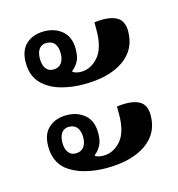

<svg xmlns="http://www.w3.org/2000/svg" viewBox="-79 -570 571 615"><g transform="rotate(-15 206.5 -262.5)"><path d="M200 -303Q163 -303 128.5 -312Q94 -321 71 -341Q55 -354 46.5 -373Q38 -392 38 -418Q38 -459 61 -479.5Q84 -500 120 -500Q156 -500 180 -479.5Q204 -459 204 -419Q204 -392 195 -377Q186 -362 175 -354V-351Q186 -344 202 -344Q235 -344 259.5 -372.5Q284 -401 284 -460V-486Q330 -492 355.5 -479.5Q381 -467 381 -431Q381 -370 332.5 -336.5Q284 -303 200 -303ZM118 -374Q136 -374 145 -386Q154 -398 154 -418Q154 -439 145 -450.5Q136 -462 118 -462Q102 -462 93.5 -450.5Q85 -439 85 -418Q85 -398 93.5 -386Q102 -374 118 -374ZM200 -25Q163 -25 129 -34Q95 -43 71 -62Q38 -90 38 -140Q38 -181 61 -201.5Q84 -222 120 -222Q156 -222 180 -201.5Q204 -181 204 -140Q204 -114 195 -98.5Q186 -83 175 -75V-72Q186 -66 202 -66Q235 -66 259.5 -94Q284 -122 284 -181V-207Q330 -213 355.5 -201Q381 -189 381 -152Q381 -92 332.5 -58.5Q284 -25 200 -25ZM118 -96Q136 -96 145 -108Q154 -120 154 -140Q154 -160 145 -172Q136 -184 118 -184Q102 -184 93.5 -172Q85 -160 85 -140Q85 -120 93.5 -108Q102 -96 118 -96Z"/></g></svg>

Font: Noto Serif Thai ExtraCondensed SemiBold
Style: Regular
Weight: 600
Width: 2
Designer: Monotype Design Team
Foundry: Monotype Imaging Inc.
Version: Version 2.001; ttfautohint (v1.8.4.7-5d5b)